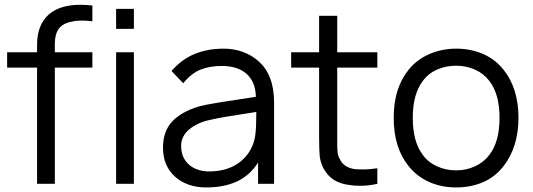

<svg xmlns="http://www.w3.org/2000/svg" viewBox="-20 -786 2278 821"><path d="M214.5 -599V-562.5H375V-497H214.5V0H138.5V-497H10.5V-562.5H138.5V-595Q138.5 -680 189.5 -725Q238 -765.5 322 -765.5Q348.5 -765.5 375 -762.5V-695Q353 -698 330 -698Q304.5 -698 287.5 -693.5Q248.5 -686.5 231.5 -663Q214.5 -639.5 214.5 -599Z M552.5 -748V-662.5H476.5V-748ZM552.5 -562.5V0H476.5V-562.5Z M1083.5 0V-90.5Q1047 -34.5 992 -9.5Q937 15.5 861.5 15.5Q780.5 15.5 728.5 -30.5Q677 -77 677 -154Q677 -208.5 700.5 -246Q724 -283.5 776 -309.5Q813 -328.5 861 -338Q909.5 -347.5 999 -360.5L1074 -372Q1073.5 -405 1063 -429.8Q1052.5 -454.5 1033.5 -471Q1014.5 -487.5 987.8 -495.8Q961 -504 928 -504Q877 -504 838 -488.5Q798 -472.5 763.5 -430L713.5 -482.5Q757 -532.5 812.2 -555.2Q867.5 -578 937.5 -578Q979.5 -578 1017.8 -564.2Q1056 -550.5 1084.5 -525Q1152 -467 1152 -347V0ZM1076 -307.5Q997.5 -295.5 949 -287.2Q900.5 -279 881.5 -274Q825.5 -263 789.5 -233Q754.5 -204 754.5 -161.5Q754.5 -112.5 787.5 -82.5Q821.5 -53 874 -53Q936 -53 981.8 -77.5Q1027.5 -102 1053 -149Q1068.5 -179 1072 -211Q1074 -227.5 1075 -251.5Q1076 -275.5 1076 -307.5Z M1422 -206.5V-168.5Q1422 -146 1424 -131.8Q1426 -117.5 1433.5 -105Q1441.5 -86.5 1459.8 -75.5Q1478 -64.5 1501 -62.5Q1506 -62 1513 -61.8Q1520 -61.5 1530 -61.5Q1545.5 -61.5 1561.2 -62.8Q1577 -64 1593.5 -66.5V0Q1557 8.5 1519.5 8.5Q1493.5 8.5 1473 5Q1434 0 1407.5 -17Q1381 -34 1363.5 -65.5Q1350 -92 1347 -118.5Q1346 -132.5 1345.2 -153.8Q1344.5 -175 1344.5 -204V-497H1225V-562.5H1344.5V-718.5H1422V-562.5H1593.5V-497H1422Z M1727 -76Q1663.5 -154.5 1663.5 -282.5Q1663.5 -409 1727 -487.5Q1744 -509 1766.5 -526Q1789 -543 1815.2 -554.5Q1841.5 -566 1870.5 -572Q1899.5 -578 1930.5 -578Q1992.5 -578 2045 -555.5Q2097.5 -533 2133.5 -487.5Q2197 -407.5 2197 -282.5Q2197 -158 2133.5 -76Q2097.5 -29.5 2045.5 -7Q1993.5 15.5 1930.5 15.5Q1867.5 15.5 1815.2 -7.8Q1763 -31 1727 -76ZM2072 -440.5Q2048 -472 2010.5 -488.5Q1973 -505 1930.5 -505Q1886.5 -505 1849 -488.5Q1811.5 -472 1788.5 -440.5Q1745 -384 1745 -282.5Q1745 -179 1788.5 -123Q1811.5 -91.5 1849.2 -74.5Q1887 -57.5 1930.5 -57.5Q1973 -57.5 2010.5 -74.5Q2048 -91.5 2072 -123Q2116 -179 2116 -282.5Q2116 -384.5 2072 -440.5Z"/></svg>

Font: Russisch Sans
Style: Regular
Weight: 400
Designer: Michael Sharanda (font) & Cristiano Sobral (main changes)
Foundry: Michael Sharanda
Version: Version 2.00;October 25, 2020;FontCreator 13.0.0.2681 64-bit